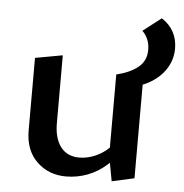

<svg xmlns="http://www.w3.org/2000/svg" viewBox="-47 -637 662 692"><g transform="rotate(5 284.0 -291.5)"><path d="M216 6Q153 6 110.5 -35Q68 -76 68 -148V-410L167 -428V-183Q167 -128 190.5 -97Q214 -66 258 -66Q282 -66 307 -75Q332 -84 354 -101.5Q376 -119 390 -146L422 -122Q396 -80 363.5 -51Q331 -22 293.5 -8Q256 6 216 6ZM382 9 365 -83V-376L463 -394V-9ZM393 -329 365 -376Q415 -388 443.5 -411.5Q472 -435 472 -474Q472 -497 464 -514Q456 -531 445 -541L511 -592Q539 -574 553.5 -547.5Q568 -521 568 -487Q568 -447 546 -413Q524 -379 484 -357.5Q444 -336 393 -329Z"/></g></svg>

Font: Ysabeau SemiBold
Style: Regular
Weight: 600
Designer: Christian Thalmann (Catharsis Fonts)
Version: Version 2.000;gftools[0.9.27.dev2+g8671c4b]